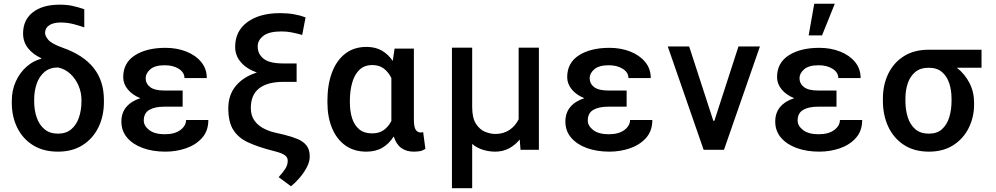

<svg xmlns="http://www.w3.org/2000/svg" viewBox="-20 -791 5258 1014"><path d="M101.9 -614.3Q101.9 -685.4 153.2 -725.9Q204.5 -766.3 294.7 -766.3Q333.1 -766.3 362 -760.1Q391 -753.9 425.1 -742.2V-646.3Q404.8 -653.8 370.7 -663Q336.6 -672.2 300.4 -672.2Q261.7 -672.2 239.9 -657.5Q218 -642.8 218 -617.2Q218 -600.9 235.4 -580.3Q252.8 -559.7 311.8 -538.7Q419.7 -500.7 474.3 -432.5Q528.8 -364.3 528.8 -262.1V-252.1Q528.8 -177.9 499.8 -118.6Q470.9 -59.3 416.5 -24.7Q362.2 9.9 286.2 9.9Q208.8 9.9 154.3 -24.1Q99.8 -58.2 71 -116.8Q42.3 -175.4 42.3 -248.6V-258.5Q42.3 -314.6 63.6 -361.2Q84.9 -407.7 120.4 -438.9Q155.9 -470.2 198.2 -480.8L197.8 -483.7Q154.1 -503.6 128 -536.6Q101.9 -569.6 101.9 -614.3ZM160.5 -264.9V-255.7Q160.5 -209.5 173.8 -170.6Q187.1 -131.7 215 -108.5Q242.9 -85.2 286.2 -85.2Q329.2 -85.2 356.5 -108.5Q383.9 -131.7 397 -170.6Q410.2 -209.5 410.2 -255.7V-264.9Q410.2 -301.8 395.1 -337.9Q380 -373.9 352.1 -400.4Q324.2 -426.8 286.2 -434.7Q242.9 -434.7 215 -411Q187.1 -387.4 173.8 -348.9Q160.5 -310.4 160.5 -264.9Z M848 -312.9H944.6V-227.6H848Q796.5 -227.6 767.9 -210.4Q739.3 -193.2 739.3 -154.5Q739.3 -126.4 768.1 -104.2Q796.9 -82 850.1 -82Q903.1 -82 932.9 -104.6Q962.7 -127.1 962.7 -157.3H1080.3Q1080.3 -99.4 1046.9 -62.3Q1013.5 -25.2 961.6 -7.6Q909.8 9.9 854 9.9Q787.3 9.9 734.7 -9.1Q682.2 -28.1 651.6 -63.7Q621.1 -99.4 621.1 -149.1Q621.1 -195 647.2 -226Q673.3 -257.1 721.2 -272.4Q679 -289.4 654.8 -318.9Q630.7 -348.4 630.7 -383.5Q630.7 -459.2 692.5 -498.8Q754.3 -538.4 854 -538.4Q913.7 -538.4 963.2 -519Q1012.8 -499.6 1042.4 -463.8Q1072.1 -427.9 1072.1 -378.6H954.2Q954.2 -408.4 924.4 -427.4Q894.5 -446.4 850.5 -446.4Q797.9 -446.4 773.6 -424.9Q749.3 -403.4 749.3 -378.6Q749.3 -349.4 772.9 -331.1Q796.5 -312.9 848 -312.9Z M1593.8 -699.2 1576 -606.5Q1544.7 -615.1 1520.1 -620Q1495.4 -625 1466.3 -625Q1400.9 -625 1370.9 -601.7Q1340.9 -578.5 1340.9 -545.8Q1340.9 -506 1372 -481Q1403.1 -456 1474.8 -456H1546.5V-358.7H1476.9Q1393.1 -358.7 1348.9 -324.6Q1304.7 -290.5 1304.7 -220.9Q1304.7 -182.5 1322.1 -156.8Q1339.5 -131 1367.7 -115.2Q1396 -99.4 1428.6 -91.6L1480.5 -79.5Q1522.4 -69.2 1552.7 -56.3Q1583.1 -43.3 1599.6 -21.5Q1616.1 0.4 1615.8 37.3Q1615.4 64.6 1599.4 94.3Q1583.5 123.9 1560.7 150Q1538 176.1 1516.7 192.8L1451.7 144.5Q1475.1 118.6 1487.4 99.1Q1499.6 79.5 1499.6 57.5Q1499.6 40.1 1484.7 29.1Q1469.8 18.1 1435 8.9L1406.2 1.4Q1338.8 -16.7 1289.2 -39.6Q1239.7 -62.5 1212.7 -104Q1185.7 -145.6 1185.7 -218.8Q1185.7 -290.1 1225.9 -337.9Q1266 -385.7 1336.6 -408Q1282.7 -427.2 1252.3 -462.2Q1221.9 -497.2 1221.9 -543.7Q1221.9 -627.1 1286.6 -674.4Q1351.2 -721.6 1459.2 -721.6Q1500 -721.6 1533.4 -715.6Q1566.8 -709.5 1593.8 -699.2Z M1709.2 -249.6V-259.6Q1709.2 -342.7 1732.8 -406.8Q1756.4 -470.9 1802.6 -507.1Q1848.7 -543.3 1915.8 -543.3Q1962.4 -543.3 1996.4 -523.8Q2030.5 -504.3 2054.3 -469.1L2063.9 -534.4H2165.8V-159.8Q2165.8 -119 2176 -105.1Q2186.1 -91.3 2201.7 -91.3Q2209.9 -91.3 2214.8 -93.4L2226.6 -4.6Q2210.6 5.3 2195.8 7.6Q2181.1 9.9 2164.8 9.9Q2126.4 9.9 2099.6 -9.2Q2072.8 -28.4 2059.3 -70.3Q2035.5 -32.3 2000 -11.2Q1964.5 9.9 1915.1 9.9Q1849.1 9.9 1803.1 -23.4Q1757.1 -56.8 1733.1 -115.6Q1709.2 -174.4 1709.2 -249.6ZM1827.8 -259.6V-249.6Q1827.8 -204.2 1839.3 -167.3Q1850.9 -130.3 1876.6 -108.5Q1902.3 -86.6 1945 -86.6Q1982.6 -86.6 2007.1 -104.4Q2031.6 -122.2 2046.9 -152V-378.9Q2031.6 -410.2 2007.1 -428.8Q1982.6 -447.4 1946.4 -447.4Q1903.8 -447.4 1877.7 -421.7Q1851.6 -396 1839.7 -353.2Q1827.8 -310.4 1827.8 -259.6Z M2366.8 -539.4H2473.7V-225.9Q2473.7 -167.6 2494 -136.7Q2514.2 -105.8 2542.8 -94.6Q2571.4 -83.5 2595.9 -83.5Q2638.5 -83.5 2670.1 -104.4Q2701.7 -125.4 2719.1 -160.9V-539.4H2826V0H2729L2724.8 -54.3Q2700.3 -24.1 2667.6 -7.1Q2634.9 9.9 2595.9 9.9Q2562.1 9.9 2530.2 0Q2498.2 -9.9 2473.7 -30.9V203.1H2366.8Z M3192.8 -312.9H3289.4V-227.6H3192.8Q3141.3 -227.6 3112.7 -210.4Q3084.2 -193.2 3084.2 -154.5Q3084.2 -126.4 3112.9 -104.2Q3141.7 -82 3195 -82Q3247.9 -82 3277.7 -104.6Q3307.5 -127.1 3307.5 -157.3H3425.1Q3425.1 -99.4 3391.7 -62.3Q3358.3 -25.2 3306.5 -7.6Q3254.6 9.9 3198.9 9.9Q3132.1 9.9 3079.5 -9.1Q3027 -28.1 2996.4 -63.7Q2965.9 -99.4 2965.9 -149.1Q2965.9 -195 2992 -226Q3018.1 -257.1 3066.1 -272.4Q3023.8 -289.4 2999.6 -318.9Q2975.5 -348.4 2975.5 -383.5Q2975.5 -459.2 3037.3 -498.8Q3099.1 -538.4 3198.9 -538.4Q3258.5 -538.4 3308.1 -519Q3357.6 -499.6 3387.3 -463.8Q3416.9 -427.9 3416.9 -378.6H3299Q3299 -408.4 3269.2 -427.4Q3239.3 -446.4 3195.3 -446.4Q3142.8 -446.4 3118.4 -424.9Q3094.1 -403.4 3094.1 -378.6Q3094.1 -349.4 3117.7 -331.1Q3141.3 -312.9 3192.8 -312.9Z M3993.3 -545.5 3803.6 0H3696L3506.7 -545.5H3619.7L3747.2 -153.1H3752.8L3880 -545.5Z M4301.1 -312.9H4397.7V-227.6H4301.1Q4249.6 -227.6 4221.1 -210.4Q4192.5 -193.2 4192.5 -154.5Q4192.5 -126.4 4221.2 -104.2Q4250 -82 4303.3 -82Q4356.2 -82 4386 -104.6Q4415.8 -127.1 4415.8 -157.3H4533.4Q4533.4 -99.4 4500 -62.3Q4466.6 -25.2 4414.8 -7.6Q4362.9 9.9 4307.2 9.9Q4240.4 9.9 4187.9 -9.1Q4135.3 -28.1 4104.8 -63.7Q4074.2 -99.4 4074.2 -149.1Q4074.2 -195 4100.3 -226Q4126.4 -257.1 4174.4 -272.4Q4132.1 -289.4 4108 -318.9Q4083.8 -348.4 4083.8 -383.5Q4083.8 -459.2 4145.6 -498.8Q4207.4 -538.4 4307.2 -538.4Q4366.8 -538.4 4416.4 -519Q4465.9 -499.6 4495.6 -463.8Q4525.2 -427.9 4525.2 -378.6H4407.3Q4407.3 -408.4 4377.5 -427.4Q4347.7 -446.4 4303.6 -446.4Q4251.1 -446.4 4226.7 -424.9Q4202.4 -403.4 4202.4 -378.6Q4202.4 -349.4 4226 -331.1Q4249.6 -312.9 4301.1 -312.9ZM4250.7 -604 4280.2 -771.3H4388.8L4321.4 -604Z M4642.8 -258.5V-269.9Q4642.8 -343 4671.2 -401.6Q4699.6 -460.2 4753.7 -494.3Q4807.9 -528.4 4884.6 -528.4H5163.7V-433.2H5033.7Q5074.9 -400.9 5099.6 -353.5Q5124.3 -306.1 5124.3 -248.6V-238.6Q5124.3 -172.2 5096.2 -115.6Q5068.2 -58.9 5014.9 -24.5Q4961.6 9.9 4886 9.9Q4808.6 9.9 4754.3 -25.4Q4699.9 -60.7 4671.3 -121.6Q4642.8 -182.5 4642.8 -258.5ZM4761.7 -269.9V-258.5Q4761.7 -211.3 4774.1 -171.9Q4786.6 -132.5 4813.7 -108.8Q4840.9 -85.2 4886 -85.2Q4929 -85.2 4955.1 -108.8Q4981.2 -132.5 4993.3 -171.9Q5005.3 -211.3 5005.3 -258.5V-269.9Q5005.3 -313.9 4993.3 -351Q4981.2 -388.1 4954.7 -410.7Q4928.3 -433.2 4884.6 -433.2Q4840.9 -433.2 4813.7 -410.7Q4786.6 -388.1 4774.1 -351Q4761.7 -313.9 4761.7 -269.9Z"/></svg>

Font: Interface Medium
Style: Regular
Weight: 500
Designer: Rasmus Andersson
Foundry: rsms
Version: Version 1.8